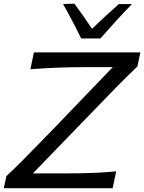

<svg xmlns="http://www.w3.org/2000/svg" viewBox="-24 -988 757 1008"><path d="M-4 0 9.5 -63.5Q43.5 -94.5 87 -138.2Q130.5 -182 175.2 -228Q220 -274 258 -313L568 -635.5H418Q355 -635.5 283.8 -633Q212.5 -630.5 135.5 -624.5L154 -713H713L697.5 -639.5Q641 -585 584.2 -527.5Q527.5 -470 471.5 -411.5L148.5 -77.5H284Q328.5 -77.5 383.2 -78.2Q438 -79 491.5 -81.5Q545 -84 586 -88.5L567.5 0ZM402 -786Q359 -875 307 -967L367 -968.5Q391 -935.5 414 -903Q437 -870.5 459 -837Q493.5 -870 528.5 -902.2Q563.5 -934.5 600 -966.5H668.5Q625 -921.5 584 -876.8Q543 -832 503 -786Z"/></svg>

Font: Commissioner Flair
Style: Italic
Weight: 400
Italic angle: -12°
Designer: Kostas Bartsokas
Foundry: Kostas Bartsokas
Version: Version 1.000; ttfautohint (v1.8.3)